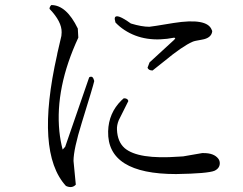

<svg xmlns="http://www.w3.org/2000/svg" viewBox="-20 -734 960 760"><path d="M820 -609Q816 -583 779 -577Q749 -572 743 -569Q703 -552 628 -490Q600 -467 584 -455Q568 -455 564 -466L572 -487L669 -576Q672 -579 674 -582L670 -585Q554 -562 473 -615Q453 -628 437 -645L434 -659Q434 -684 485 -650Q496 -642 498 -641Q541 -628 571 -628Q577 -628 667 -643Q800 -664 818 -616Q820 -613 820 -609ZM470 -345Q486 -345 488 -334L450 -258Q442 -238 443 -221Q445 -173 473 -148Q526 -102 688 -114Q697 -114 705 -115L780 -128H787Q827 -128 844 -106Q850 -98 850 -88Q850 -68 829 -58Q802 -47 677 -45Q404 -45 408 -214Q410 -287 461 -337Q466 -341 470 -345ZM353 -413Q349 -394 304 -249Q271 -143 271 -97L280 -4V-3Q265 13 241 2Q119 -131 206 -517Q207 -520 207 -523L223 -592Q224 -599 224 -606Q225 -648 176 -699Q176 -707 183 -714Q243 -714 288 -621L290 -585Q198 -387 215 -214Q219 -176 228 -142L238 -153L333 -428Q347 -436 352 -417Q353 -415 353 -413Z"/></svg>

Font: cwTeXFangSong
Style: Medium
Weight: 500
Version: Version 1.17